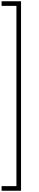

<svg xmlns="http://www.w3.org/2000/svg" viewBox="-20 -1770 623 3039"><path d="M5 -1677V-1750H313V1249H5V1176H240V-1677Z"/></svg>

Font: MathJax_Size4
Style: Regular
Weight: 400
Version: Version 1.1